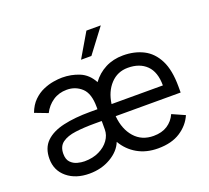

<svg xmlns="http://www.w3.org/2000/svg" viewBox="-129 -917 1183 1089"><g transform="rotate(-20 462.5 -372.0)"><path d="M649.1 11.4Q577.8 11.4 524.5 -19.4Q471.2 -50.1 440 -104Q420.1 -53.6 363.6 -20.4Q307.2 12.8 234.4 12.8Q152.3 12.8 100.3 -30.2Q48.3 -73.2 48.3 -143.5Q48.3 -208.8 86.6 -246.3Q125 -283.7 194.2 -299.5Q263.5 -315.3 356.5 -315.3H400.6V-329.5Q400.6 -410.5 363.5 -444.6Q326.3 -478.7 274.1 -478.7Q226.2 -478.7 190 -454.2Q153.8 -429.7 133.5 -389.2L55.4 -419Q71.7 -462.4 98.9 -488.8Q126.1 -515.3 157.7 -528.9Q189.3 -542.6 219.6 -547.6Q250 -552.6 272.7 -552.6Q327.4 -552.6 376.2 -532.7Q425.1 -512.8 453.8 -459.5Q485.4 -503.2 533 -527.9Q580.6 -552.6 640.6 -552.6Q708.8 -552.6 762.1 -525.7Q815.3 -498.9 845.9 -438.7Q876.4 -378.6 876.4 -278.4V-242.9H484.4V-241.1Q491.8 -161.6 535 -112.7Q578.1 -63.9 649.1 -63.9Q699.2 -63.9 733.1 -85.9Q767 -108 784.1 -146.3L860.8 -112.2Q837.4 -57.9 784.3 -23.3Q731.2 11.4 649.1 11.4ZM642 -477.3Q579.5 -477.3 537.6 -432.5Q495.7 -387.8 485.8 -315.3H795.5Q795.5 -396.3 754.4 -436.8Q713.4 -477.3 642 -477.3ZM132.1 -143.5Q132.1 -109.4 149 -92Q165.8 -74.6 189.1 -68.5Q212.4 -62.5 231.5 -62.5Q282 -62.5 320 -81Q358 -99.4 379.3 -129.3Q400.6 -159.1 400.6 -193.2V-237.6Q400.2 -241.1 400.2 -244.3H356.5Q292.6 -244.3 241.8 -237.7Q191.1 -231.2 161.6 -209.7Q132.1 -188.2 132.1 -143.5ZM409.1 -610.8 494.3 -755.7H581L471.6 -610.8Z"/></g></svg>

Font: Inter UI
Style: Regular
Weight: 400
Designer: Rasmus Andersson
Foundry: rsms
Version: Version 2.2